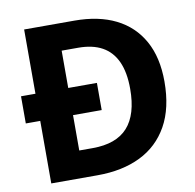

<svg xmlns="http://www.w3.org/2000/svg" viewBox="-80 -795 891 877"><g transform="rotate(-10 366.0 -357.0)"><path d="M321 -714Q433 -714 512.5 -674.5Q592 -635 635 -558Q678 -481 678 -369Q678 -246 632 -164Q586 -82 502 -41Q418 0 303 0H88V-290H21V-416H88V-714ZM317 -589H240V-416H373V-290H240V-126H302Q412 -126 465 -185Q518 -244 518 -363Q518 -440 495 -490Q472 -540 427.5 -564.5Q383 -589 317 -589Z"/></g></svg>

Font: Noto Sans Khmer
Style: Bold
Weight: 700
Version: Version 2.003